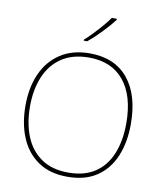

<svg xmlns="http://www.w3.org/2000/svg" viewBox="-101 -1033 956 1125"><g transform="rotate(10 377.0 -471.0)"><path d="M690 -358Q690 -250 655.5 -167Q621 -84 551.5 -37Q482 10 376 10Q272 10 202.5 -37.5Q133 -85 98 -168Q63 -251 63 -359Q63 -467 100 -549.5Q137 -632 208.5 -678.5Q280 -725 382 -725Q530 -725 610 -628.5Q690 -532 690 -358ZM90 -359Q90 -259 121 -181.5Q152 -104 216 -59.5Q280 -15 377 -15Q475 -15 538.5 -58.5Q602 -102 632.5 -179.5Q663 -257 663 -358Q663 -521 590 -610.5Q517 -700 382 -700Q284 -700 219 -656Q154 -612 122 -535Q90 -458 90 -359ZM502 -945Q476 -911 435 -868Q394 -825 354 -792H333V-798Q356 -818 382.5 -846Q409 -874 433.5 -902.5Q458 -931 472 -952H502Z"/></g></svg>

Font: Noto Sans Khmer UI Thin
Style: Regular
Weight: 100
Designer: Danh Hong and the Monotype Design Team
Foundry: Monotype Imaging Inc.
Version: Version 2.002; ttfautohint (v1.8.4.7-5d5b)